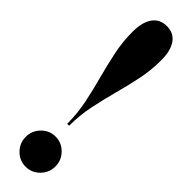

<svg xmlns="http://www.w3.org/2000/svg" viewBox="-259 -695 702 702"><g transform="rotate(45 92.0 -343.5)"><path d="M89 -197.5Q89 -251.5 78.5 -302.2Q68 -353 54.5 -402.8Q41 -452.5 30.5 -502.5Q20 -552.5 20 -604.5Q20 -654.5 39.2 -681.2Q58.5 -708 94.5 -708Q130 -708 149 -681.2Q168 -654.5 168 -604.5Q168 -552.5 157.5 -502.5Q147 -452.5 133.5 -402.8Q120 -353 109.5 -302.2Q99 -251.5 99 -197.5ZM92 21Q60.5 21 38 -2Q15.5 -25 15.5 -56.5Q15.5 -88.5 38 -111.5Q60.5 -134.5 92 -134.5Q124 -134.5 146.5 -111.5Q169 -88.5 169 -56.5Q169 -25 146.5 -2Q124 21 92 21Z"/></g></svg>

Font: Imbue 100pt Black
Style: Regular
Weight: 900
Designer: Tyler Finck
Foundry: Etcetera Type Company
Version: Version 1.102; ttfautohint (v1.8.3)